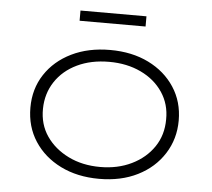

<svg xmlns="http://www.w3.org/2000/svg" viewBox="-51 -742 890 806"><g transform="rotate(5 394.5 -338.5)"><path d="M395 10Q303 10 232.5 -25Q162 -60 122 -121.5Q82 -183 82 -263Q82 -342 122 -403Q162 -464 232.5 -498.5Q303 -533 395 -533Q487 -533 557 -498.5Q627 -464 667 -403Q707 -342 707 -263Q707 -185 667 -122.5Q627 -60 557 -25Q487 10 395 10ZM395 -40Q469 -40 527.5 -68.5Q586 -97 620 -147Q654 -197 654 -263Q655 -327 621.5 -377Q588 -427 529 -455Q470 -483 395 -483Q319 -483 260.5 -455Q202 -427 169 -377Q136 -327 135 -263Q134 -197 168 -147.5Q202 -98 261 -69Q320 -40 395 -40ZM256 -644V-687H534V-644Z"/></g></svg>

Font: Lexend Giga ExtraLight
Style: Regular
Weight: 250
Version: Version 1.007